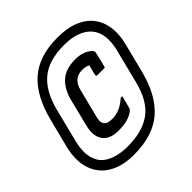

<svg xmlns="http://www.w3.org/2000/svg" viewBox="-193 -861 1022 1022"><g transform="rotate(-45 317.5 -350.0)"><path d="M391 -715Q487 -715 546 -679.5Q605 -644 625 -579.5Q645 -515 623 -429L582 -267Q545 -123 463 -54Q381 15 241 15Q152 15 94.5 -20Q37 -55 16 -119.5Q-5 -184 17 -271L58 -433Q95 -577 175 -646Q255 -715 391 -715ZM389 -662Q274 -662 210.5 -609Q147 -556 119 -446L71 -255Q45 -149 93 -92Q116 -67 156 -53.5Q196 -40 247 -40Q358 -40 425 -88Q492 -136 521 -254L569 -445Q594 -548 548 -604Q526 -631 486 -646.5Q446 -662 389 -662ZM377 -566Q413 -566 439 -555Q465 -544 478 -527Q483 -520 480 -513Q476 -491 470 -468.5Q464 -446 458 -423H402Q391 -423 394 -434Q397 -447 400.5 -460.5Q404 -474 408 -490Q391 -500 364 -500Q299 -500 282 -430L243 -276Q231 -234 245 -219Q255 -202 293 -202Q352 -202 404 -250H416Q412 -234 408 -217.5Q404 -201 400 -187Q397 -173 390 -167Q371 -151 342.5 -142.5Q314 -134 272 -134Q208 -134 181 -171.5Q154 -209 170 -273L209 -429Q226 -495 266 -530.5Q306 -566 377 -566Z"/></g></svg>

Font: Recursive Sn Lnr St Med
Style: Italic
Weight: 500
Italic angle: -15°
Version: Version 1.079;hotconv 1.0.112;makeotfexe 2.5.65598; ttfautoh